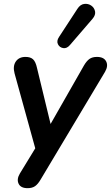

<svg xmlns="http://www.w3.org/2000/svg" viewBox="-20 -794 579 1002"><path d="M124 188Q88 188 77 164.5Q66 141 84 111L164 -20L56 -411Q46 -449 62.5 -473Q79 -497 113 -497Q139 -497 152.5 -484.5Q166 -472 173 -440L244 -147L418 -452Q432 -476 447 -486.5Q462 -497 486 -497Q522 -497 534 -473.5Q546 -450 528 -419L192 143Q178 167 163 177.5Q148 188 124 188ZM345 -559Q329 -540 310 -543Q291 -546 282.5 -563Q274 -580 288 -601L384 -748Q399 -771 419.5 -773.5Q440 -776 456 -765Q472 -754 476 -735Q480 -716 463 -696Z"/></svg>

Font: Nunito
Style: Bold Italic
Weight: 700
Italic angle: -9°
Designer: Vernon Adams
Foundry: Vernon Adams
Version: Version 3.601; ttfautohint (v1.8.2.53-6de2)